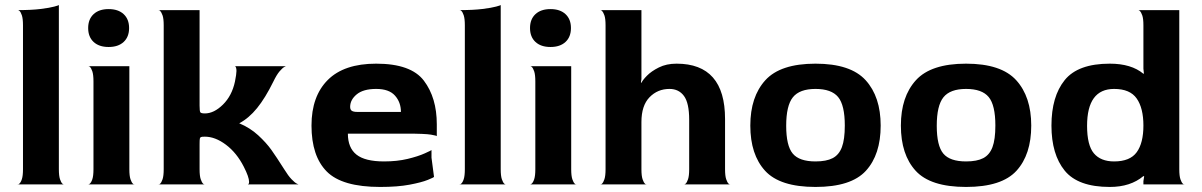

<svg xmlns="http://www.w3.org/2000/svg" viewBox="-20 -730 4758 760"><path d="M233 0H50Q50 2 56 -2.5Q62 -7 66.5 -20.5Q71 -34 71 -60V-630Q71 -656 66.5 -669.5Q62 -683 56.5 -687.5Q51 -692 51 -690Q105 -690 141 -694.5Q177 -699 195 -704Q213 -709 213 -710V-60Q213 -34 217.5 -20.5Q222 -7 227.5 -2.5Q233 2 233 0Z M491 -619Q491 -584 469.5 -564Q448 -544 410 -544Q372 -544 350.5 -564Q329 -584 329 -619Q329 -654 350.5 -674Q372 -694 410 -694Q448 -694 469.5 -674Q491 -654 491 -619ZM512 0Q512 2 506.5 -2.5Q501 -7 496.5 -20.5Q492 -34 492 -60V-468H330Q330 -470 335.5 -465.5Q341 -461 345.5 -447.5Q350 -434 350 -408V-60Q350 -34 345.5 -20.5Q341 -7 335 -2.5Q329 2 329 0Z M966 -10Q966 -29 945 -70Q917 -125 874.5 -157Q832 -189 791 -189Q779 -189 775.5 -187.5Q772 -186 771 -181Q770 -176 770 -159V-60Q770 -34 774.5 -20.5Q779 -7 784.5 -2.5Q790 2 790 0H608Q608 2 613.5 -2.5Q619 -7 623.5 -20.5Q628 -34 628 -60V-630Q628 -656 623.5 -669Q619 -682 613.5 -687Q608 -692 608 -690H770V-629V-312Q770 -290 773 -285.5Q776 -281 791 -281Q827 -281 862.5 -316Q898 -351 910 -407Q916 -437 916 -449Q916 -457 914.5 -461.5Q913 -466 911.5 -467Q910 -468 910 -468H1113Q1113 -469 1105.5 -465Q1098 -461 1086.5 -447.5Q1075 -434 1062 -407Q1030 -342 997.5 -302Q965 -262 927 -242Q970 -224 1002 -194.5Q1034 -165 1054 -137Q1074 -109 1105 -60Q1121 -34 1134 -20.5Q1147 -7 1155 -3Q1163 1 1163 0H961Q962 0 964 -2Q966 -4 966 -10Z M1709 -238V-191Q1709 -193 1686 -197Q1663 -201 1589 -201H1357Q1357 -145 1391 -118Q1425 -91 1500 -91Q1552 -91 1593.5 -101Q1635 -111 1661.5 -123Q1688 -135 1688 -136V-106L1698 -30Q1698 -28 1673.5 -18Q1649 -8 1601.5 1Q1554 10 1485 10Q1334 10 1273.5 -51Q1213 -112 1213 -233Q1213 -349 1277.5 -413.5Q1342 -478 1469 -478Q1607 -478 1658 -410.5Q1709 -343 1709 -238ZM1542 -287H1567Q1567 -325 1543.5 -351.5Q1520 -378 1469 -378Q1418 -378 1392 -356.5Q1366 -335 1366 -307Q1366 -296 1372.5 -291.5Q1379 -287 1394 -287Z M1982 0H1799Q1799 2 1805 -2.5Q1811 -7 1815.5 -20.5Q1820 -34 1820 -60V-630Q1820 -656 1815.5 -669.5Q1811 -683 1805.5 -687.5Q1800 -692 1800 -690Q1854 -690 1890 -694.5Q1926 -699 1944 -704Q1962 -709 1962 -710V-60Q1962 -34 1966.5 -20.5Q1971 -7 1976.5 -2.5Q1982 2 1982 0Z M2240 -619Q2240 -584 2218.5 -564Q2197 -544 2159 -544Q2121 -544 2099.5 -564Q2078 -584 2078 -619Q2078 -654 2099.5 -674Q2121 -694 2159 -694Q2197 -694 2218.5 -674Q2240 -654 2240 -619ZM2261 0Q2261 2 2255.5 -2.5Q2250 -7 2245.5 -20.5Q2241 -34 2241 -60V-468H2079Q2079 -470 2084.5 -465.5Q2090 -461 2094.5 -447.5Q2099 -434 2099 -408V-60Q2099 -34 2094.5 -20.5Q2090 -7 2084 -2.5Q2078 2 2078 0Z M2708 -60V-256Q2708 -322 2687.5 -350Q2667 -378 2630 -378Q2583 -378 2551 -345Q2519 -312 2519 -247V-60Q2519 -34 2523.5 -20.5Q2528 -7 2533.5 -2.5Q2539 2 2539 0H2357Q2357 2 2362.5 -2.5Q2368 -7 2372.5 -20.5Q2377 -34 2377 -60V-630Q2377 -656 2372.5 -669Q2368 -682 2362.5 -687Q2357 -692 2357 -690H2519V-417L2517 -404L2519 -402Q2523 -412 2540.5 -430Q2558 -448 2588 -463Q2618 -478 2658 -478Q2850 -478 2850 -259V-60Q2850 -34 2854.5 -20.5Q2859 -7 2864.5 -2.5Q2870 2 2870 0H2688Q2688 2 2693.5 -2.5Q2699 -7 2703.5 -20.5Q2708 -34 2708 -60Z M3466 -233Q3466 -118 3407.5 -54Q3349 10 3208 10Q3067 10 3008.5 -54Q2950 -118 2950 -233Q2950 -347 3009.5 -412.5Q3069 -478 3208 -478Q3347 -478 3406.5 -412.5Q3466 -347 3466 -233ZM3324 -233Q3324 -314 3297.5 -346Q3271 -378 3208 -378Q3145 -378 3118.5 -345Q3092 -312 3092 -232Q3092 -153 3118 -122Q3144 -91 3208 -91Q3251 -91 3276 -104Q3301 -117 3312.5 -147.5Q3324 -178 3324 -233Z M4062 -233Q4062 -118 4003.5 -54Q3945 10 3804 10Q3663 10 3604.5 -54Q3546 -118 3546 -233Q3546 -347 3605.5 -412.5Q3665 -478 3804 -478Q3943 -478 4002.5 -412.5Q4062 -347 4062 -233ZM3920 -233Q3920 -314 3893.5 -346Q3867 -378 3804 -378Q3741 -378 3714.5 -345Q3688 -312 3688 -232Q3688 -153 3714 -122Q3740 -91 3804 -91Q3847 -91 3872 -104Q3897 -117 3908.5 -147.5Q3920 -178 3920 -233Z M4506 0V-13L4509 -32L4506 -33Q4455 10 4373 10Q4247 10 4194.5 -54.5Q4142 -119 4142 -233Q4142 -348 4194.5 -413Q4247 -478 4373 -478Q4458 -478 4506 -438L4508 -439L4506 -458V-630Q4506 -656 4501.5 -669Q4497 -682 4491.5 -687Q4486 -692 4486 -690H4648V-60Q4648 -34 4652.5 -20.5Q4657 -7 4662.5 -2.5Q4668 2 4668 0ZM4506 -233Q4506 -302 4479.5 -340Q4453 -378 4390 -378Q4283 -378 4283 -232Q4283 -155 4310 -123Q4337 -91 4390 -91Q4453 -91 4479.5 -127.5Q4506 -164 4506 -233Z"/></svg>

Font: Red Rose Bold
Style: Regular
Weight: 700
Designer: jaikishan Patel
Version: Version 1.000